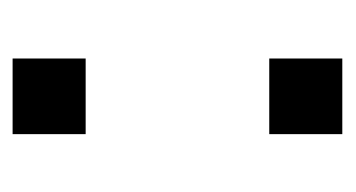

<svg xmlns="http://www.w3.org/2000/svg" viewBox="-146 -404 550 297"><g transform="rotate(90 128.5 -255.0)"><path d="M70 -397V-510H187V-397ZM70 0V-113H187V0Z"/></g></svg>

Font: Saira Expanded Medium
Style: Regular
Weight: 500
Width: 7
Designer: Hector Gatti with collaboration of the Omnibus-Type team
Foundry: Omnibus-Type
Version: Version 1.100; ttfautohint (v1.8.3)